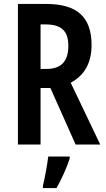

<svg xmlns="http://www.w3.org/2000/svg" viewBox="-20 -734 536 975"><path d="M214 -714H71V0H186V-287H236L364 0H489L339 -314C409 -351 445 -415 445 -505C445 -646 373 -714 214 -714ZM210 -610C289 -610 327 -580 327 -501C327 -427 295 -384 216 -384H186V-610ZM334 71V61H225C220 103 207 173 198 209V221H267C292 177 318 120 334 71Z"/></svg>

Font: Noto Sans Gurmukhi UI ExtraCondensed SemiBold
Style: Regular
Weight: 600
Width: 2
Designer: Jelle Bosma - Monotype Design Team
Foundry: Monotype Imaging Inc.
Version: Version 2.004